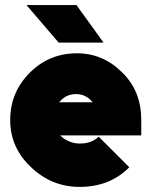

<svg xmlns="http://www.w3.org/2000/svg" viewBox="-20 -721 584 753"><path d="M210 -554H386L280 -701H84ZM534 -190V-250Q534 -363 461 -435Q385 -512 282 -512Q173 -512 97 -436Q20 -359 20 -250Q20 -142 102 -65Q183 12 292 12Q411 12 487 -65L367 -185Q340 -158 292 -158Q265 -158 242 -171Q235 -174 228.5 -179Q222 -184 216 -190ZM278 -352Q301 -352 318 -342Q332 -334 343 -320H212Q222 -332 234 -340Q253 -352 278 -352Z"/></svg>

Font: Unageo
Style: Black
Weight: 900
Designer: Richard Sepsi
Foundry: Richard Sepsi
Version: Version 2.000